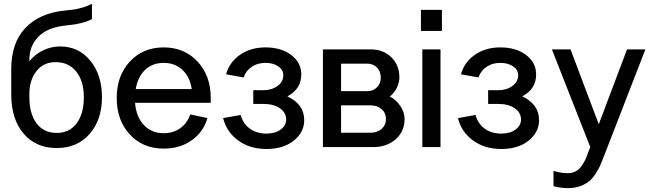

<svg xmlns="http://www.w3.org/2000/svg" viewBox="-20 -760 3373 992"><path d="M131.8 -275.9V-257.8Q131.8 -172.4 168.9 -122.8Q206.1 -73.2 272.9 -73.2Q338.9 -73.2 376 -122.8Q413.1 -172.4 413.1 -257.8Q413.1 -341.3 374 -390.1Q335 -439 267.1 -439Q204.6 -439 168.2 -392.3Q131.8 -345.7 131.8 -275.9ZM38.1 -272V-402.8Q38.1 -538.6 110.8 -615.2Q183.6 -691.9 312 -705.1Q342.8 -708 361.1 -710.7Q379.4 -713.4 406 -720.9Q432.6 -728.5 455.1 -740.2V-661.1Q448.2 -657.7 440.4 -654.5Q432.6 -651.4 426.8 -648.9Q420.9 -646.5 411.6 -644.3Q402.3 -642.1 397.9 -640.6Q393.6 -639.2 382.6 -637.2Q371.6 -635.3 368.9 -634.5Q366.2 -633.8 353.5 -632.3Q340.8 -630.9 339.6 -630.6Q338.4 -630.4 324.2 -628.9L310.1 -627Q223.6 -616.7 177.7 -569.6Q131.8 -522.5 131.8 -451.2V-442.9Q159.7 -479 201.9 -499.5Q244.1 -520 291 -520Q386.2 -520 446.5 -446.5Q506.8 -373 506.8 -257.8Q506.8 -141.1 443.1 -68.1Q379.4 4.9 272.9 4.9Q165.5 4.9 101.8 -69.8Q38.1 -144.5 38.1 -272Z M583 -253.9Q583 -368.7 650.9 -441.9Q718.8 -515.1 825.7 -515.1Q932.6 -515.1 1000.7 -441.9Q1068.8 -368.7 1068.8 -253.9V-229H677.7Q683.6 -156.2 723.4 -114Q763.2 -71.8 825.7 -71.8Q875 -71.8 911.1 -97.4Q947.3 -123 962.9 -168.9L1051.8 -149.9Q1030.8 -77.6 970.2 -34.9Q909.7 7.8 825.7 7.8Q718.3 7.8 650.6 -65.4Q583 -138.7 583 -253.9ZM825.7 -435.1Q768.1 -435.1 730 -399.2Q691.9 -363.3 681.2 -299.8H970.7Q961.4 -362.8 922.6 -398.9Q883.8 -435.1 825.7 -435.1Z M1339.8 -223.1H1288.6V-293.9H1340.8Q1383.8 -293.9 1413.8 -315.7Q1443.8 -337.4 1443.8 -371.1Q1443.8 -398.9 1418 -417Q1392.1 -435.1 1351.6 -435.1Q1310.1 -435.1 1280.3 -414.8Q1250.5 -394.5 1238.8 -359.9L1148.4 -376Q1164.6 -438 1219.7 -476.6Q1274.9 -515.1 1351.6 -515.1Q1433.1 -515.1 1484.9 -475.8Q1536.6 -436.5 1536.6 -375Q1536.6 -299.8 1464.8 -262.2Q1551.8 -221.2 1551.8 -139.2Q1551.8 -76.7 1497.8 -33.4Q1443.8 9.8 1357.4 9.8Q1271 9.8 1210.7 -34.2Q1150.4 -78.1 1132.8 -149.9L1223.6 -166Q1235.8 -120.6 1271 -95.2Q1306.2 -69.8 1357.4 -69.8Q1401.9 -69.8 1430.2 -90.6Q1458.5 -111.3 1458.5 -142.1Q1458.5 -178.2 1426 -200.7Q1393.6 -223.1 1339.8 -223.1Z M1648.4 -504.9H1894Q1960 -504.9 2001.7 -464.4Q2043.5 -423.8 2043.5 -359.9Q2043.5 -333 2029.5 -305.4Q2015.6 -277.8 1994.1 -261.2Q2027.3 -244.6 2048.8 -211.9Q2070.3 -179.2 2070.3 -145Q2070.3 -81.1 2024.4 -40.5Q1978.5 0 1906.2 0H1648.4ZM1742.2 -215.8V-74.2H1893.1Q1929.2 -74.2 1951.7 -94Q1974.1 -113.8 1974.1 -146Q1974.1 -176.8 1951.4 -196.3Q1928.7 -215.8 1893.1 -215.8ZM1742.2 -431.2V-289.1H1876.5Q1907.7 -289.1 1927.5 -308.6Q1947.3 -328.1 1947.3 -358.9Q1947.3 -391.1 1927.7 -411.1Q1908.2 -431.2 1876.5 -431.2Z M2162.1 0V-504.9H2255.9V0ZM2154.8 -600.1V-709H2263.2V-600.1Z M2553.2 -223.1H2502V-293.9H2554.2Q2597.2 -293.9 2627.2 -315.7Q2657.2 -337.4 2657.2 -371.1Q2657.2 -398.9 2631.3 -417Q2605.5 -435.1 2564.9 -435.1Q2523.4 -435.1 2493.7 -414.8Q2463.9 -394.5 2452.1 -359.9L2361.8 -376Q2377.9 -438 2433.1 -476.6Q2488.3 -515.1 2564.9 -515.1Q2646.5 -515.1 2698.2 -475.8Q2750 -436.5 2750 -375Q2750 -299.8 2678.2 -262.2Q2765.1 -221.2 2765.1 -139.2Q2765.1 -76.7 2711.2 -33.4Q2657.2 9.8 2570.8 9.8Q2484.4 9.8 2424.1 -34.2Q2363.8 -78.1 2346.2 -149.9L2437 -166Q2449.2 -120.6 2484.4 -95.2Q2519.5 -69.8 2570.8 -69.8Q2615.2 -69.8 2643.6 -90.6Q2671.9 -111.3 2671.9 -142.1Q2671.9 -178.2 2639.4 -200.7Q2606.9 -223.1 2553.2 -223.1Z M3017.6 30.8 3029.8 0 2831.5 -504.9H2927.7L3073.7 -118.2L3219.7 -504.9H3314.5L3101.6 43.9Q3090.3 74.2 3082 93Q3073.7 111.8 3057.6 137Q3041.5 162.1 3023.9 176.5Q3006.3 190.9 2978.5 201.4Q2950.7 211.9 2916.5 211.9Q2875.5 211.9 2839.8 202.1V123Q2880.9 134.8 2910.6 134.8Q2934.1 134.8 2952.1 126.2Q2970.2 117.7 2982.7 100.6Q2995.1 83.5 3002.2 68.8Q3009.3 54.2 3017.6 30.8Z"/></svg>

Font: LT Superior Med
Style: Regular
Weight: 500
Designer: Daniel Lyons
Foundry: LyonsType
Version: Version 1.000